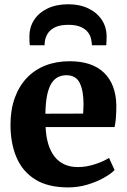

<svg xmlns="http://www.w3.org/2000/svg" viewBox="-20 -846 582 878"><path d="M292 11Q199 11 140.8 -25.5Q82.5 -62 55.2 -126.8Q28 -191.5 28 -275.5Q28 -344 47.5 -398Q67 -452 102.5 -489.5Q138 -527 187.8 -546.5Q237.5 -566 298.5 -566Q401.5 -566 455.8 -513.2Q510 -460.5 512 -365Q512 -332 510 -307.5Q508 -283 504 -265H188.5Q190.5 -220.5 201 -186.5Q211.5 -152.5 230 -129.2Q248.5 -106 275 -94Q301.5 -82 336 -82Q375.5 -82 415.8 -95.5Q456 -109 478.5 -124L504 -68.5Q488.5 -52 456 -33.5Q423.5 -15 380.8 -2Q338 11 292 11ZM187.5 -326 360 -326.5Q360.5 -337.5 361.2 -348.2Q362 -359 362 -370Q362 -430.5 344.8 -466.2Q327.5 -502 283.5 -502Q263.5 -502 246.5 -494Q229.5 -486 216.5 -466.8Q203.5 -447.5 196 -413.2Q188.5 -379 187.5 -326ZM292.5 -826.5Q344.5 -826.5 384 -807.5Q423.5 -788.5 445.5 -755.2Q467.5 -722 467.5 -678.5Q467.5 -669.5 467 -657.8Q466.5 -646 466 -639H400Q400 -643 399.8 -648.2Q399.5 -653.5 398 -659Q396 -678 384.8 -694.8Q373.5 -711.5 351.2 -722Q329 -732.5 292.5 -732.5Q255.5 -732.5 233 -721.8Q210.5 -711 199.5 -694.5Q188.5 -678 185.5 -659Q184.5 -653.5 184.2 -648.2Q184 -643 184 -639H116.5Q115 -646 114.8 -657.8Q114.5 -669.5 114.5 -679Q114.5 -722 136.2 -755.2Q158 -788.5 198 -807.5Q238 -826.5 292.5 -826.5Z"/></svg>

Font: Merriweather 28pt ExtraBold
Style: Regular
Weight: 800
Version: Version 2.100